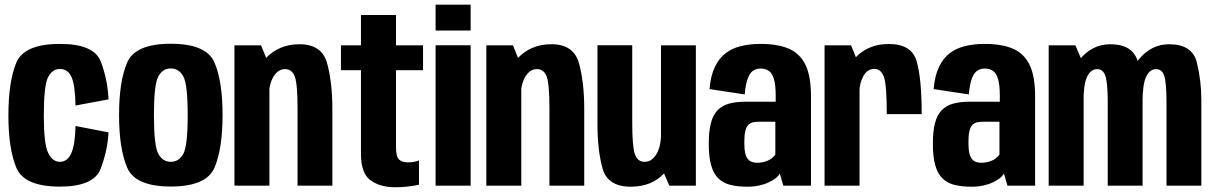

<svg xmlns="http://www.w3.org/2000/svg" viewBox="-20 -789 5158 816"><path d="M234.5 4.1Q378.4 4.1 407.6 -71.5Q436.9 -147.2 441.3 -226.4L301 -253.5Q299.2 -173.6 282.9 -137.5Q266.6 -101.3 234.5 -101.3Q203.1 -101.3 184.7 -139.2Q166.2 -177.2 166.2 -297.9Q166.2 -425.1 184.2 -460.5Q202.1 -495.9 234.5 -495.9Q267.5 -495.9 283.3 -462.8Q299.2 -429.7 301 -340.6L441.3 -366.6Q436.9 -454.4 407.9 -528.4Q378.9 -602.4 234.5 -602.4Q82.1 -602.4 48.9 -521.7Q15.7 -441 15.7 -297.9Q15.7 -158.8 48.9 -77.3Q82.1 4.1 234.5 4.1Z M705.7 3.7Q857.3 3.7 891.6 -76.6Q925.9 -157 925.9 -300Q925.9 -443.5 891.6 -523.3Q857.3 -603.1 705.7 -603.1Q554.9 -603.1 520.5 -523.3Q486 -443.5 486 -300Q486 -157 520.5 -76.6Q554.9 3.7 705.7 3.7ZM705.7 -101.3Q671.6 -101.3 652.9 -135.3Q634.2 -169.2 634.2 -299.6Q634.2 -430.1 652.9 -464.1Q671.6 -498.1 705.7 -498.1Q740.6 -498.1 759.2 -464.1Q777.7 -430.1 777.7 -299.6Q777.7 -169.2 759.2 -135.3Q740.6 -101.3 705.7 -101.3Z M976.4 0H1125V-509.1L1089.5 -596.4H976.4ZM1244.6 0H1392.5V-325.9Q1392.5 -438.6 1370.3 -519.8Q1348.2 -601 1252.8 -601Q1163.3 -601 1106.5 -538.1Q1049.6 -475.2 1049.6 -394L1122 -371.5Q1122 -428.9 1141.6 -462.1Q1161.2 -495.3 1191.1 -495.3Q1220.9 -495.3 1232.8 -463.8Q1244.6 -432.3 1244.6 -330.2Z M1659.6 6.8Q1712.1 6.8 1760.7 -4V-107.1Q1738.8 -98.9 1712.9 -98.9Q1689.3 -98.9 1676.1 -111Q1663 -123.1 1663 -163.4V-490.6H1777.9V-596.4H1663V-725.2H1514.1V-596.4H1429V-490.6H1514.1V-134.1Q1514.1 -52.2 1554.8 -22.7Q1595.5 6.8 1659.6 6.8Z M1831.3 0H1980.2V-596.5H1831.3ZM1831.3 -769.3V-659.3H1980.2V-769.3Z M2046.9 0H2195.5V-509.1L2160 -596.4H2046.9ZM2315.1 0H2463V-325.9Q2463 -438.6 2440.8 -519.8Q2418.7 -601 2323.3 -601Q2233.8 -601 2177 -538.1Q2120.1 -475.2 2120.1 -394L2192.5 -371.5Q2192.5 -428.9 2212.1 -462.1Q2231.7 -495.3 2261.6 -495.3Q2291.4 -495.3 2303.3 -463.8Q2315.1 -432.3 2315.1 -330.2Z M2824.7 0H2937.4V-596.4H2789.2V-81.4ZM2667 -596.5H2519.2V-262.5Q2519.2 -150.9 2540.8 -73.2Q2562.4 4.5 2660.7 4.5Q2754.5 4.5 2808.8 -59.1Q2863.1 -122.7 2863.1 -203.4L2789.6 -224.1Q2789.6 -167.1 2769.9 -134.2Q2750.3 -101.2 2719.5 -101.2Q2690 -101.2 2678.5 -133Q2667 -164.7 2667 -267.1Z M3157.4 4.5Q3183.6 4.5 3206.2 -0.5Q3228.9 -5.4 3246.7 -13.8Q3264.6 -22.2 3276.8 -31.8Q3288.9 -41.4 3294.1 -51.8L3309.1 0H3426.7V-379.9Q3426.7 -466 3402.8 -514.3Q3378.9 -562.6 3331.5 -582.5Q3284.1 -602.4 3211.6 -602.4Q3167.8 -602.4 3130.4 -593.5Q3092.9 -584.7 3064.6 -563.4Q3036.3 -542.1 3018.3 -504.8Q3000.3 -467.5 2995.4 -410.4L3145 -387.7Q3148.9 -431.6 3158.1 -455.7Q3167.3 -479.8 3181.1 -488.8Q3194.9 -497.7 3211.9 -497.7Q3233 -497.7 3247.4 -487.8Q3261.8 -477.8 3269.2 -453.1Q3276.7 -428.4 3276.7 -383.4V-356.7H3147.4Q3107.2 -356.7 3077.6 -348.3Q3048 -339.8 3028.9 -319.7Q3009.8 -299.5 3001 -264.9Q2992.2 -230.3 2992.2 -177.9Q2992.2 -122.1 3002.5 -86.1Q3012.7 -50.1 3033.8 -30.1Q3054.8 -10.1 3085.5 -2.8Q3116.2 4.5 3157.4 4.5ZM3197.5 -97.3Q3185.6 -97.3 3175.6 -100.7Q3165.7 -104.2 3158.1 -113.4Q3150.5 -122.6 3146.9 -139.4Q3143.3 -156.3 3143.3 -184.5Q3143.3 -212.8 3147.2 -230.3Q3151.2 -247.7 3158.6 -256.3Q3166.1 -264.9 3176.8 -268.2Q3187.5 -271.5 3200.6 -271.5H3275.2V-132.5Q3270.5 -124.2 3259 -115.6Q3247.6 -107.1 3231.7 -102.2Q3215.9 -97.3 3197.5 -97.3Z M3748.8 -303.9H3897.2Q3897.2 -453.8 3876.1 -527.9Q3855.1 -602 3757.7 -602Q3679.5 -602 3627.6 -555.9Q3575.6 -509.8 3575.6 -422.2L3632.6 -399.8Q3632.6 -434.7 3649.3 -465.5Q3666 -496.3 3696.1 -496.3Q3723.6 -496.3 3736.2 -463Q3748.8 -429.8 3748.8 -303.9ZM3484.4 0H3633V-507.5L3597.1 -596.4H3484.4Z M4109.9 4.5Q4136.1 4.5 4158.7 -0.5Q4181.4 -5.4 4199.2 -13.8Q4217.1 -22.2 4229.3 -31.8Q4241.4 -41.4 4246.6 -51.8L4261.6 0H4379.2V-379.9Q4379.2 -466 4355.3 -514.3Q4331.4 -562.6 4284 -582.5Q4236.6 -602.4 4164.1 -602.4Q4120.3 -602.4 4082.9 -593.5Q4045.4 -584.7 4017.1 -563.4Q3988.8 -542.1 3970.8 -504.8Q3952.8 -467.5 3947.9 -410.4L4097.5 -387.7Q4101.4 -431.6 4110.6 -455.7Q4119.8 -479.8 4133.6 -488.8Q4147.4 -497.7 4164.4 -497.7Q4185.5 -497.7 4199.9 -487.8Q4214.3 -477.8 4221.7 -453.1Q4229.2 -428.4 4229.2 -383.4V-356.7H4099.9Q4059.7 -356.7 4030.1 -348.3Q4000.5 -339.8 3981.4 -319.7Q3962.3 -299.5 3953.5 -264.9Q3944.7 -230.3 3944.7 -177.9Q3944.7 -122.1 3955 -86.1Q3965.2 -50.1 3986.3 -30.1Q4007.3 -10.1 4038 -2.8Q4068.7 4.5 4109.9 4.5ZM4150 -97.3Q4138.1 -97.3 4128.1 -100.7Q4118.2 -104.2 4110.6 -113.4Q4103 -122.6 4099.4 -139.4Q4095.8 -156.3 4095.8 -184.5Q4095.8 -212.8 4099.7 -230.3Q4103.7 -247.7 4111.1 -256.3Q4118.6 -264.9 4129.3 -268.2Q4140 -271.5 4153.1 -271.5H4227.7V-132.5Q4223 -124.2 4211.5 -115.6Q4200.1 -107.1 4184.2 -102.2Q4168.4 -97.3 4150 -97.3Z M4436.9 0H4585.5V-514.2L4550.4 -596.4H4436.9ZM4687.9 0H4836V-363Q4836 -446.7 4816.6 -523.8Q4797.1 -600.9 4698.5 -600.9Q4621 -600.9 4568 -535.4Q4515 -469.8 4515 -395.4L4584.7 -353.7Q4584.7 -430.5 4600.1 -462.8Q4615.5 -495.2 4642.8 -495.2Q4668.6 -495.2 4678.2 -465.6Q4687.9 -436 4687.9 -354.4ZM4937.6 0H5085.7V-363Q5085.7 -446.3 5066.6 -523.6Q5047.5 -600.9 4949.1 -600.9Q4871.6 -600.9 4818.7 -534.8Q4765.8 -468.7 4765.8 -395.4L4835.7 -353.7Q4835.7 -430.5 4851.1 -462.8Q4866.6 -495.2 4893.2 -495.2Q4919.1 -495.2 4928.3 -465.6Q4937.6 -436 4937.6 -354.4Z"/></svg>

Font: Anybody Thin Condensed
Style: Regular
Weight: 100
Width: 3
Version: Version 1.113;gftools[0.9.25]